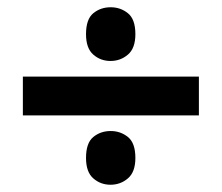

<svg xmlns="http://www.w3.org/2000/svg" viewBox="-20 -617 612 529"><path d="M43 -299V-406H528V-299ZM284.5 -108Q257 -108 237 -125.6Q217 -143.1 217 -181.8Q217 -223 237 -239.5Q257.1 -256 285 -256Q312 -256 332.5 -239.5Q353 -223 353 -181.8Q353 -143.1 332.5 -125.6Q312 -108 284.5 -108ZM284.5 -449Q257 -449 237 -466.6Q217 -484.1 217 -522.8Q217 -564 237 -580.5Q257.1 -597 285 -597Q312 -597 332.5 -580.5Q353 -564 353 -522.8Q353 -484.1 332.5 -466.6Q312 -449 284.5 -449Z"/></svg>

Font: Noto Sans Canadian Aboriginal
Style: Regular
Weight: 400
Designer: Monotype Design Team, Typotheque's Kevin King
Foundry: Monotype Imaging Inc.
Version: Version 2.002